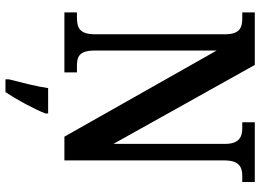

<svg xmlns="http://www.w3.org/2000/svg" viewBox="-148 -606 975 720"><g transform="rotate(90 340.0 -246.5)"><path d="M27 0H252V-47H228C193 -47 170 -55 170 -115V-571L493 0H582V-599C582 -655 606 -667 641 -667H663V-714H439V-667H461C493 -667 520 -656 520 -603V-184L224 -714H27V-667H50C82 -667 109 -659 109 -603V-115C109 -55 83 -47 45 -47H27ZM278 208V221H326C354 179 390 113 406 71V61H311C304 108 289 165 278 208Z"/></g></svg>

Font: Noto Serif Bengali Condensed
Style: Regular
Weight: 400
Width: 3
Designer: Juan Bruce, Universal Thirst, Indian Type Foundry and the Monotype Design Team.
Foundry: Monotype Imaging Inc.
Version: Version 2.003